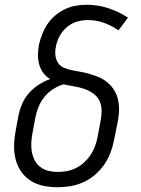

<svg xmlns="http://www.w3.org/2000/svg" viewBox="-20 -772 590 804"><path d="M221 12Q190 12 161 6Q132 0 108 -15.5Q84 -31 68 -54.5Q52 -78 45 -106.5Q38 -135 39 -165.5Q40 -196 46 -227L58 -291Q63 -315 73.5 -339Q84 -363 102 -383Q120 -403 142.5 -417.5Q165 -432 190 -441Q173 -451 161.5 -466.5Q150 -482 144.5 -501Q139 -520 139 -541Q139 -562 143 -584Q148 -606 156.5 -628Q165 -650 178.5 -670.5Q192 -691 211 -707Q230 -723 252 -733.5Q274 -744 297 -748Q320 -752 343 -752Q391 -752 434.5 -737.5Q478 -723 516 -698L476 -645Q449 -664 416.5 -676Q384 -688 347 -688Q325 -688 301.5 -681Q278 -674 259.5 -658Q241 -642 229.5 -620.5Q218 -599 214 -576Q210 -558 212 -540Q214 -522 223.5 -508Q233 -494 249.5 -487.5Q266 -481 283.5 -477.5Q301 -474 319 -471Q337 -468 353.5 -463Q370 -458 386.5 -452Q403 -446 417 -436.5Q431 -427 442.5 -415Q454 -403 462 -388Q470 -373 474 -356Q478 -339 478.5 -321Q479 -303 476.5 -284.5Q474 -266 470 -247L457 -183Q452 -157 442 -131Q432 -105 415.5 -81.5Q399 -58 376.5 -39Q354 -20 328 -8.5Q302 3 275 7.5Q248 12 221 12ZM222 -52Q241 -52 260 -55.5Q279 -59 297.5 -68Q316 -77 331.5 -91Q347 -105 358.5 -122Q370 -139 377 -157.5Q384 -176 388 -195L400 -259Q405 -283 405.5 -306Q406 -329 397 -348.5Q388 -368 370.5 -380.5Q353 -393 332.5 -400Q312 -407 289.5 -410.5Q267 -414 246 -419Q223 -412 202 -398.5Q181 -385 165.5 -365.5Q150 -346 141 -323.5Q132 -301 128 -279L116 -215Q112 -195 111 -174.5Q110 -154 113.5 -135.5Q117 -117 125.5 -100.5Q134 -84 149 -72.5Q164 -61 183 -56.5Q202 -52 222 -52Z"/></svg>

Font: Lode
Style: Italic
Weight: 400
Italic angle: -11°
Monospace: yes
Designer: Belleve Invis
Foundry: Belleve Invis
Version: Version 29.2.0; ttfautohint (v1.8.3)